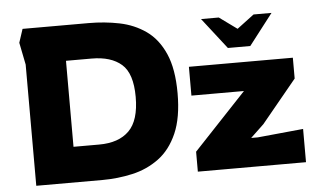

<svg xmlns="http://www.w3.org/2000/svg" viewBox="-50 -786 1417 863"><g transform="rotate(-5 658.5 -354.0)"><path d="M80 0V-547L60 -647L80 -708H378Q450 -708 516.5 -694.5Q583 -681 635.5 -644Q688 -607 718.5 -538Q749 -469 749 -359Q749 -249 718 -178.5Q687 -108 634 -69Q581 -30 514.5 -15Q448 0 378 0ZM262 -160H378Q466 -160 513 -206.5Q560 -253 560 -359Q560 -465 512.5 -506.5Q465 -548 378 -548H262ZM809 0V-90L1047 -343H810V-473H1279V-379L1121 -187L1061 -130H1091L1297 -150V0ZM883 -682 992 -542H1093L1201 -682H1120L1043 -624L963 -682Z"/></g></svg>

Font: Rowdies
Style: Regular
Weight: 400
Designer: Jaikishan Patel
Version: Version 1.000; ttfautohint (v1.8.3)